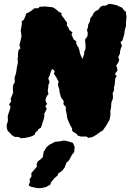

<svg xmlns="http://www.w3.org/2000/svg" viewBox="-20 -711 691 1018"><path d="M92 22 77 15H59L42 5L35 -4L21 -17L17 -29L15 -45L18 -58L22 -68L21 -96L26 -112L32 -129L36 -145L28 -157L40 -175L36 -186L43 -203L50 -220L49 -228L48 -247L51 -263L59 -276L57 -294L59 -305L65 -323L67 -336L69 -351L73 -371L75 -381L73 -401L76 -411L75 -424L78 -445L88 -455L83 -472L88 -491L91 -506L94 -516L92 -536L90 -549L93 -566L96 -585L95 -598L106 -606L115 -626L118 -639L132 -645L149 -656L162 -667H183L190 -675L207 -676L217 -677L246 -674L260 -672L272 -665L284 -656L292 -648L306 -642V-631L312 -622L319 -614L325 -605L331 -597L336 -589L334 -577L343 -564L348 -552L357 -545L364 -539L359 -527L364 -517L369 -505L374 -499L384 -493V-482L389 -469L396 -459L401 -444L403 -433L406 -423L412 -409L418 -398L422 -413L427 -426L426 -434L433 -451L434 -467L432 -487L431 -501L443 -518L445 -529V-539L441 -551L446 -566L448 -582L453 -590L457 -600L459 -614L470 -628L476 -641L485 -651L502 -660L512 -674L525 -681H541L558 -691L579 -688L593 -684H598L609 -678L628 -670L636 -658L648 -648L649 -633L651 -622L648 -593V-572L645 -564L641 -547L639 -530L635 -516L629 -496L619 -488L627 -467L621 -456L617 -441L616 -427L607 -408L612 -394L608 -381L596 -363L601 -350L603 -338L589 -318L599 -308L591 -295L589 -272L588 -262L584 -245L585 -233L577 -216L579 -201L578 -186L571 -170L569 -148V-141L565 -123L566 -104L561 -77L555 -66L543 -45L536 -35L525 -19L512 -12L495 1L479 11L469 16L448 20L439 13H409L393 8L384 -3L372 -9L363 -17L362 -29L358 -38L353 -46L349 -55L345 -63L340 -75L336 -86L335 -97L333 -109L329 -126V-145L321 -152L316 -160L318 -173L313 -182L304 -194L301 -203L298 -215L295 -226V-236L290 -250L287 -265L291 -277L283 -292L279 -300L271 -312L266 -320L270 -334L261 -343L255 -344L248 -326L243 -310L236 -295L239 -287L243 -277L236 -258V-248L233 -230L237 -212L230 -204L224 -193L221 -177L224 -170L230 -160L220 -147L228 -136L222 -122L215 -109V-94L212 -79L209 -71L205 -59L202 -48L197 -34L185 -27L179 -18L168 -8L163 4L149 11L138 15L114 20ZM195 287 176 286 143 279 132 272 139 252 137 239 147 224 146 207 176 172 174 161 180 145 194 135 207 122 212 93 228 68 244 55 272 41 300 38 319 34 344 39 367 47 376 69 373 96 362 109 346 139 332 152 323 177 307 197 289 208 285 220 269 233 251 255 246 269 223 281Z"/></svg>

Font: Winky Rough ExtraBold
Style: Italic
Weight: 800
Italic angle: -8.97852°
Designer: Simon Atzbach
Foundry: typofactur
Version: Version 1.206; ttfautohint (v1.8.4.7-5d5b)